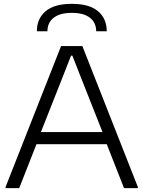

<svg xmlns="http://www.w3.org/2000/svg" viewBox="-20 -980 747 1000"><path d="M9 -6 298 -740H409L698 -6V0H626L536 -229H170L80 0H9ZM514 -292 408 -560 357 -690H350L299 -560L193 -292ZM481 -817Q481 -862 448.5 -887.5Q416 -913 354 -913Q292 -913 259.5 -887.5Q227 -862 227 -817H172Q172 -883 217.5 -921.5Q263 -960 354 -960Q445 -960 490.5 -921.5Q536 -883 536 -817Z"/></svg>

Font: Encode Sans Wide
Style: Light
Weight: 300
Designer: Pablo Impallari, Andres Torresi
Foundry: Pablo Impallari, Andres Torresi
Version: Version 1.000; ttfautohint (v1.00) -l 8 -r 50 -G 200 -x 14 -